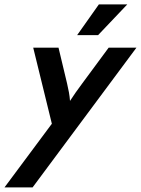

<svg xmlns="http://www.w3.org/2000/svg" viewBox="-91 -630 630 859"><path d="M-70.8 208.3 141 -76.4 57.6 -416.7H170.8L209 -256.9Q213.9 -235.4 217.4 -216.7Q220.8 -197.9 222.2 -178.5Q234.7 -197.9 247.9 -216.7Q261.1 -235.4 277.1 -256.9L395.1 -416.7H519.4L54.9 208.3ZM254.2 -472.9 351.4 -610.4H478.5L347.9 -472.9Z"/></svg>

Font: Afacad SemiBold
Style: Italic
Weight: 600
Italic angle: -14°
Designer: Kristian Moeller
Foundry: Dicotype
Version: Version 1.000